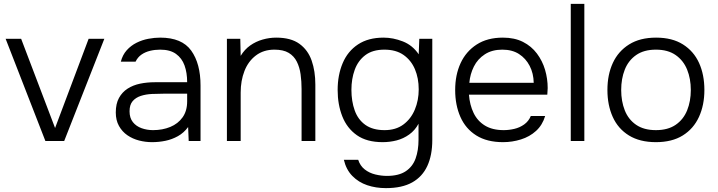

<svg xmlns="http://www.w3.org/2000/svg" viewBox="-20 -727 3701 990"><path d="M214 0 9 -527H89L264 -67L437 -527H518L311 0Z M764 6Q730 6 697 -2.5Q664 -11 637 -29.5Q610 -48 593.5 -77.5Q577 -107 577 -147Q577 -192 593.5 -222Q610 -252 638 -270Q666 -288 702 -295.5Q738 -303 778 -303H945Q945 -352 931.5 -389.5Q918 -427 887.5 -449Q857 -471 806 -471Q779 -471 754 -465Q729 -459 709.5 -445.5Q690 -432 679 -409H603Q612 -444 633.5 -468Q655 -492 684 -506.5Q713 -521 745 -527Q777 -533 806 -533Q918 -533 966 -466Q1014 -399 1014 -286V0H953L950 -72Q928 -42 897.5 -25Q867 -8 833 -1Q799 6 764 6ZM769 -56Q818 -56 858 -72.5Q898 -89 921.5 -122Q945 -155 945 -204V-244H827Q796 -244 764 -242.5Q732 -241 706 -232.5Q680 -224 664 -205.5Q648 -187 648 -153Q648 -119 665 -97.5Q682 -76 710 -66Q738 -56 769 -56Z M1150 0V-527H1219L1221 -439Q1241 -472 1270 -492.5Q1299 -513 1334 -523Q1369 -533 1404 -533Q1480 -533 1524 -501Q1568 -469 1587 -414.5Q1606 -360 1606 -291V0H1535V-268Q1535 -307 1530 -343.5Q1525 -380 1510.5 -409Q1496 -438 1468.5 -454.5Q1441 -471 1395 -471Q1339 -471 1299.5 -441Q1260 -411 1240.5 -361Q1221 -311 1221 -250V0Z M1970 243Q1918 243 1873.5 228Q1829 213 1797 180.5Q1765 148 1753 97H1827Q1837 128 1860.5 146.5Q1884 165 1915 172.5Q1946 180 1975 180Q2036 180 2072 156Q2108 132 2123 90Q2138 48 2138 -6V-89Q2120 -55 2090 -33.5Q2060 -12 2025 -3Q1990 6 1953 6Q1871 6 1820 -30Q1769 -66 1745 -127Q1721 -188 1721 -263Q1721 -340 1747 -401.5Q1773 -463 1826 -498Q1879 -533 1958 -533Q2007 -533 2057 -513.5Q2107 -494 2139 -447L2142 -527H2209V-5Q2209 73 2183.5 128.5Q2158 184 2105.5 213.5Q2053 243 1970 243ZM1963 -56Q2021 -56 2060 -85Q2099 -114 2119 -162Q2139 -210 2139 -266Q2139 -324 2119.5 -370Q2100 -416 2061 -443.5Q2022 -471 1962 -471Q1901 -471 1863.5 -442.5Q1826 -414 1809 -367Q1792 -320 1792 -264Q1792 -205 1809 -157.5Q1826 -110 1864 -83Q1902 -56 1963 -56Z M2574 6Q2491 6 2436 -28.5Q2381 -63 2354 -124Q2327 -185 2327 -263Q2327 -341 2355 -401.5Q2383 -462 2438 -497.5Q2493 -533 2573 -533Q2633 -533 2676.5 -511Q2720 -489 2748.5 -451Q2777 -413 2790.5 -367Q2804 -321 2804 -273Q2803 -264 2803 -255.5Q2803 -247 2802 -239H2398Q2402 -186 2422 -144.5Q2442 -103 2480.5 -79.5Q2519 -56 2577 -56Q2604 -56 2632 -62.5Q2660 -69 2683 -85.5Q2706 -102 2717 -129H2791Q2777 -82 2744 -52Q2711 -22 2666 -8Q2621 6 2574 6ZM2400 -300H2732Q2731 -349 2711 -387.5Q2691 -426 2656 -448.5Q2621 -471 2570 -471Q2517 -471 2480 -447Q2443 -423 2423.5 -384Q2404 -345 2400 -300Z M2923 0V-707H2993V0Z M3362 6Q3279 6 3223 -28.5Q3167 -63 3139.5 -124Q3112 -185 3112 -263Q3112 -342 3140 -402.5Q3168 -463 3224 -498Q3280 -533 3363 -533Q3446 -533 3501.5 -498Q3557 -463 3584.5 -402.5Q3612 -342 3612 -263Q3612 -185 3584 -124Q3556 -63 3500.5 -28.5Q3445 6 3362 6ZM3362 -56Q3424 -56 3464 -83.5Q3504 -111 3523 -158Q3542 -205 3542 -263Q3542 -321 3523 -368Q3504 -415 3464 -443Q3424 -471 3362 -471Q3300 -471 3260 -443Q3220 -415 3201.5 -368Q3183 -321 3183 -263Q3183 -205 3201.5 -158Q3220 -111 3260 -83.5Q3300 -56 3362 -56Z"/></svg>

Font: Onest Light
Style: Regular
Weight: 300
Designer: Dmitri Voloshin, Andrey Kudryavtsev
Foundry: Dmitri Voloshin, Andrey Kudryavtsev
Version: Version 1.000;gftools[0.9.33]